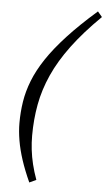

<svg xmlns="http://www.w3.org/2000/svg" viewBox="-58 -759 517 929"><g transform="rotate(5 200.5 -294.0)"><path d="M401 -695.5Q317 -613 261.5 -538.2Q206 -463.5 173.8 -391.5Q141.5 -319.5 128 -246.5Q114.5 -173.5 114.5 -94.5Q114.5 -60.5 118.5 -26.2Q122.5 8 131 43.2Q139.5 78.5 153.5 117L120.5 132.5Q95 76.5 79 27.5Q63 -21.5 55.5 -65.8Q48 -110 48 -150.5Q48 -203.5 56 -254.2Q64 -305 84.5 -357.2Q105 -409.5 142.2 -465.5Q179.5 -521.5 237.8 -584.8Q296 -648 379.5 -721Z"/></g></svg>

Font: Newsreader 14pt
Style: Italic
Weight: 400
Italic angle: -17°
Designer: Hugues Gentile
Foundry: Production Type
Version: Version 1.003